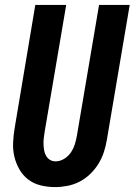

<svg xmlns="http://www.w3.org/2000/svg" viewBox="-20 -755 549 783"><path d="M204 8Q175 8 146 1Q117 -6 95 -23Q73 -40 59 -64.5Q45 -89 38.5 -116.5Q32 -144 33.5 -174.5Q35 -205 40 -234L124 -735H250L162 -217Q160 -204 158.5 -191.5Q157 -179 157.5 -166.5Q158 -154 160 -142Q162 -130 168 -119.5Q174 -109 184 -103Q194 -97 207 -97Q225 -97 242 -107.5Q259 -118 269.5 -134Q280 -150 285.5 -168Q291 -186 294 -204L384 -735H509L416 -186Q412 -161 404 -136Q396 -111 382 -88Q368 -65 348.5 -46Q329 -27 305 -14.5Q281 -2 255 3Q229 8 204 8Z"/></svg>

Font: iosevka_custom_sans_ss08 XBd
Style: Italic
Weight: 800
Italic angle: -10°
Designer: Belleve Invis
Foundry: Belleve Invis
Version: Version 10.3.0; ttfautohint (v1.8.3)